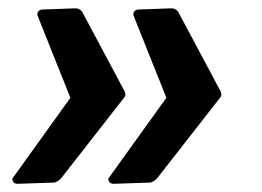

<svg xmlns="http://www.w3.org/2000/svg" viewBox="-20 -518 631 462"><path d="M9.8 -88.4 149.4 -282.7 69.8 -481.9Q69.8 -494.1 82 -495.1L162.6 -498Q173.3 -497.6 178.7 -487.8L280.3 -297.4Q281.7 -293.9 281.7 -290.5Q281.7 -287.1 278.8 -283.2L128.9 -91.3Q119.6 -79.1 107.9 -78.6L22 -75.7Q9.8 -76.2 9.8 -88.4ZM240.7 -88.4 380.4 -282.7 300.8 -481.9Q300.8 -494.1 313 -495.1L393.6 -498Q404.3 -497.6 409.7 -487.8L511.2 -297.4Q512.7 -293.5 512.7 -290.3Q512.7 -287.1 509.8 -283.2L359.9 -91.3Q350.6 -79.1 338.9 -78.6L252.9 -75.7Q240.7 -76.2 240.7 -88.4Z"/></svg>

Font: Contrail One
Style: Regular
Weight: 400
Designer: Riccardo De Franceschi
Foundry: Sorkin Type Co.
Version: Version 1.003